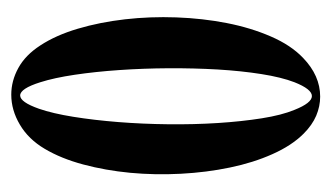

<svg xmlns="http://www.w3.org/2000/svg" viewBox="-143 -436 585 339"><g transform="rotate(-90 149.5 -266.5)"><path d="M56.2 -480Q73.2 -508.8 98.9 -523.9Q124.5 -539.1 151.9 -539.1Q176.3 -539.1 199 -526.6Q221.7 -514.2 238.8 -487.8Q256.8 -460.4 268.3 -421.6Q279.8 -382.8 284.9 -338.4Q290 -293.9 288.3 -247.6Q286.6 -201.2 278.3 -158.7Q270 -116.2 254.6 -80.8Q239.3 -45.4 216.8 -23.9Q185.5 6.3 148.4 6.3Q131.3 6.3 114.7 -0.7Q98.1 -7.8 83 -22.9Q62 -43.9 46.9 -77.9Q31.7 -111.8 23.2 -153.1Q14.6 -194.3 12.2 -239.7Q9.8 -285.2 13.9 -329.1Q18.1 -373 28.6 -412.1Q39.1 -451.2 56.2 -480ZM125 -39.1Q137.2 -8.3 149.4 -8.3Q161.6 -8.3 173.8 -39.1Q182.6 -62 188.2 -97.4Q193.8 -132.8 196.3 -174.6Q198.7 -216.3 198.5 -261.2Q198.2 -306.2 195.3 -348.4Q192.4 -390.6 187 -427Q181.6 -463.4 173.8 -487.8Q162.6 -523.4 150.4 -523.4Q138.7 -523.4 127 -490.2Q118.7 -466.3 112.8 -429.7Q106.9 -393.1 103.5 -350.3Q100.1 -307.6 99.6 -262Q99.1 -216.3 101.8 -174.3Q104.5 -132.3 110.1 -96.9Q115.7 -61.5 125 -39.1Z"/></g></svg>

Font: 003 KoZ KJR
Style: Regular
Weight: 400
Designer: Ko Z, Min Khaing
Foundry: Your Own Font Foundry
Version: Version 2.50;March 29, 2020;